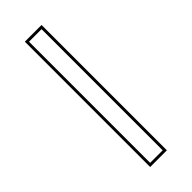

<svg xmlns="http://www.w3.org/2000/svg" viewBox="55 -221 650 650"><g transform="rotate(45 379.5 104.0)"><path d="M119.5 144H639.5H679.5V64H639.5H119.5H79.5V144ZM669.5 134H89.5V74H669.5Z"/></g></svg>

Font: Nordica Advanced
Style: RegularOL
Weight: 300
Version: Version 1.07